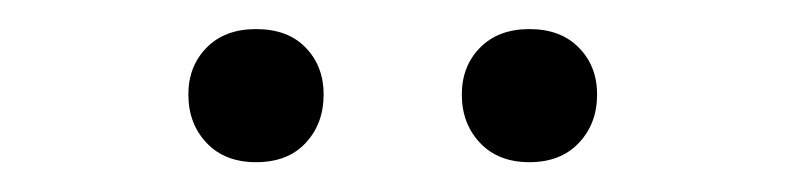

<svg xmlns="http://www.w3.org/2000/svg" viewBox="-20 -674 540 132"><path d="M156 -562.5Q134.5 -562.5 122 -575.8Q109.5 -589 109.5 -609Q109.5 -628.5 122 -641.2Q134.5 -654 156 -654Q178 -654 190.2 -641.2Q202.5 -628.5 202.5 -609Q202.5 -589 190.2 -575.8Q178 -562.5 156 -562.5ZM344 -562.5Q322.5 -562.5 310 -575.8Q297.5 -589 297.5 -609Q297.5 -628.5 310 -641.2Q322.5 -654 344 -654Q365.5 -654 378 -641.2Q390.5 -628.5 390.5 -609Q390.5 -589 378 -575.8Q365.5 -562.5 344 -562.5Z"/></svg>

Font: Newsreader Light
Style: Regular
Weight: 300
Designer: Hugues Gentile
Foundry: Production Type
Version: Version 1.003